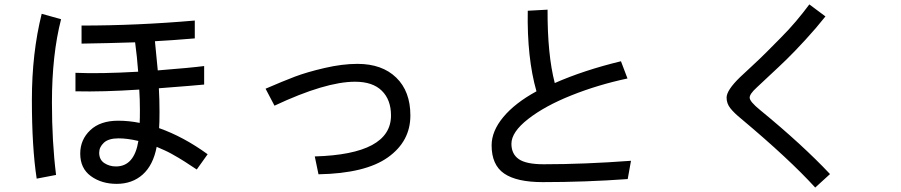

<svg xmlns="http://www.w3.org/2000/svg" viewBox="-20 -805 4040 861"><path d="M339.8 -116.2Q339.8 -178.7 384.8 -221.2Q429.7 -263.7 509.8 -263.7Q557.6 -263.7 606.4 -253.9Q607.4 -272.5 607.4 -312.5Q607.4 -359.4 604.5 -403.3Q442.4 -392.6 318.4 -395.5V-478.5Q426.8 -473.6 599.6 -483.4Q594.7 -550.8 585.9 -615.2Q466.8 -611.3 345.7 -609.4V-690.4Q594.7 -690.4 853.5 -712.9V-632.8Q749 -624 674.8 -620.1Q679.7 -572.3 687.5 -489.3Q835 -501 895.5 -508.8V-425.8Q857.4 -421.9 692.4 -409.2Q695.3 -359.4 695.3 -302.7Q695.3 -252 693.4 -230.5Q803.7 -191.4 911.1 -113.3L862.3 -44.9Q856.4 -48.8 836.9 -61.5Q817.4 -74.2 808.6 -80.1Q799.8 -85.9 780.8 -97.2Q761.7 -108.4 748.5 -115.7Q735.4 -123 717.3 -131.3Q699.2 -139.6 682.6 -146.5Q667 -64.5 620.1 -22.5Q573.2 19.5 502.9 19.5Q435.5 19.5 387.7 -15.1Q339.8 -49.8 339.8 -116.2ZM123 -357.4Q123 -567.4 167 -743.2L253.9 -718.8Q212.9 -559.6 212.9 -345.7Q212.9 -168 231.4 -20.5L144.5 -3.9Q123 -143.6 123 -357.4ZM600.6 -172.9Q550.8 -184.6 511.7 -184.6Q466.8 -184.6 445.8 -165Q424.8 -145.5 424.8 -120.1Q424.8 -88.9 447.8 -73.7Q470.7 -58.6 500 -58.6Q582 -58.6 600.6 -172.9Z M1170.9 -407.2Q1250 -441.4 1302.7 -461.4Q1355.5 -481.4 1435.1 -500Q1514.6 -518.6 1583 -518.6Q1693.4 -518.6 1756.8 -457Q1820.3 -395.5 1820.3 -287.1Q1820.3 -170.9 1719.2 -99.1Q1618.2 -27.3 1408.2 -23.4L1391.6 -103.5Q1733.4 -113.3 1733.4 -287.1Q1733.4 -357.4 1692.4 -397.9Q1651.4 -438.5 1572.3 -438.5Q1439.5 -438.5 1210.9 -331.1Z M2184.6 -153.3Q2184.6 -216.8 2236.8 -279.8Q2289.1 -342.8 2385.7 -395.5Q2342.8 -545.9 2346.7 -756.8L2435.5 -761.7Q2434.6 -560.5 2467.8 -432.6Q2598.6 -490.2 2764.6 -530.3L2793.9 -453.1Q2661.1 -424.8 2542.5 -377.4Q2423.8 -330.1 2348.6 -271.5Q2273.4 -212.9 2273.4 -160.2Q2273.4 -114.3 2306.6 -91.3Q2339.8 -68.4 2418 -68.4Q2599.6 -68.4 2809.6 -84L2794.9 -2Q2605.5 11.7 2414.1 11.7Q2296.9 11.7 2240.7 -26.9Q2184.6 -65.4 2184.6 -153.3Z M3238.3 -367.2Q3238.3 -400.4 3298.8 -459Q3306.6 -466.8 3350.6 -507.3Q3394.5 -547.9 3417 -570.8Q3439.5 -593.8 3478.5 -632.8Q3517.6 -671.9 3549.3 -709.5Q3581.1 -747.1 3609.4 -785.2L3681.6 -731.4Q3641.6 -680.7 3591.3 -626Q3541 -571.3 3507.8 -539.1Q3474.6 -506.8 3427.2 -462.9Q3379.9 -418.9 3373 -412.1Q3341.8 -383.8 3341.8 -367.2Q3341.8 -349.6 3388.7 -311.5Q3578.1 -156.2 3702.1 -24.4L3635.7 36.1Q3520.5 -90.8 3302.7 -273.4Q3272.5 -297.9 3255.4 -319.3Q3238.3 -340.8 3238.3 -367.2Z"/></svg>

Font: Gothic A1 Medium
Style: Regular
Weight: 500
Designer: HanYang I&C Co.,Ltd.
Foundry: HanYang I&C Co.,Ltd.
Version: Version 2.50